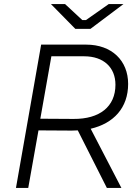

<svg xmlns="http://www.w3.org/2000/svg" viewBox="-20 -918 682 938"><path d="M58 0H118L168 -281L330 -280L360 -281L502 0H573L423 -289C535 -315 606 -391 606 -508C606 -622 526 -700 401 -700H181ZM348 -777H422L583 -898H511L400 -820H382L298 -898H229ZM177 -338 231 -643H391C487 -643 544 -588 544 -504C544 -397 467 -336 339 -337Z"/></svg>

Font: Fixel Display 20240404 Light
Style: Italic
Weight: 300
Italic angle: -10°
Designer: AlfaBravo + MacPaw
Foundry: Kyrylo Tkachov, Marchela Mozhyna, Serhii Makarenko, Maria Weinstein, Zakhar Kryvoshyya
Version: Version 1.211;Glyphs 3.2 (3225)